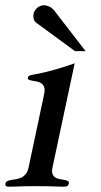

<svg xmlns="http://www.w3.org/2000/svg" viewBox="-63 -700 379 722"><path d="M134.3 -69.8Q130.9 -54.2 134.5 -45.4Q138.2 -36.6 145.5 -32.2Q152.8 -27.8 162.1 -26.4Q171.4 -24.9 179.4 -23.4Q187.5 -22 192.4 -19.3Q197.3 -16.6 195.8 -9.8Q194.3 -2.9 189.9 -0.5Q185.5 2 177.2 2Q168 2 158.4 1.7Q148.9 1.5 137.2 1Q125.5 0.5 110.4 0.2Q95.2 0 74.7 0Q54.2 0 38.8 0.2Q23.4 0.5 11.5 1Q-0.5 1.5 -10 1.7Q-19.5 2 -28.8 2Q-37.1 2 -40.5 -0.5Q-43.9 -2.9 -42.5 -9.8Q-41 -16.6 -34.9 -19.3Q-28.8 -22 -20.3 -23.4Q-11.7 -24.9 -2 -26.4Q7.8 -27.8 17.1 -32.2Q26.4 -36.6 33.7 -45.4Q41 -54.2 44.4 -69.8L103 -346.2Q106.4 -362.8 103 -372.3Q99.6 -381.8 92.5 -386.7Q85.4 -391.6 76.2 -393.3Q66.9 -395 58.8 -396.5Q50.8 -397.9 45.7 -400.1Q40.5 -402.3 42 -408.2Q43 -412.6 45.9 -414.6Q48.8 -416.5 55.9 -418.2Q63 -419.9 75.2 -421.9Q87.4 -423.8 106.4 -428.5Q125.5 -433.1 152.8 -440.9Q180.2 -448.7 217.8 -461.9ZM218.8 -507.8 75.7 -612.8Q67.4 -618.2 64.2 -627.4Q61 -636.7 63.5 -648.9Q64.9 -655.3 68.6 -660.9Q72.3 -666.5 77.4 -670.9Q82.5 -675.3 89.1 -677.7Q95.7 -680.2 102.1 -680.2Q111.8 -680.2 122.3 -675.3Q132.8 -670.4 141.1 -660.2L258.8 -507.8Z"/></svg>

Font: XB Zar
Style: Italic
Weight: 400
Italic angle: -12°
Designer: Behnam
Foundry: Irmug
Version: Version 8.005 2009